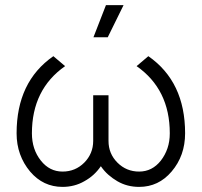

<svg xmlns="http://www.w3.org/2000/svg" viewBox="-20 -720 790 752"><path d="M189 -500Q45 -400 45 -198Q45 -154 58.5 -116.5Q72 -79 98 -48Q149 12 225 12Q248 12 269.5 6.5Q291 1 310 -10Q330 -21 346 -35.5Q362 -50 375 -69Q388 -50 404.5 -35.5Q421 -21 440 -10Q478 12 525 12Q601 12 652 -48Q705 -110 705 -198Q705 -400 561 -500L515 -461Q645 -370 645 -198Q645 -166 636 -139.5Q627 -113 610 -91Q576 -48 525 -48Q475 -48 440 -83Q405 -118 405 -168V-347H345V-168Q345 -143 336 -121.5Q327 -100 310 -83Q275 -48 225 -48Q174 -48 140 -91Q105 -135 105 -198Q105 -370 235 -461ZM346 -574H402L464 -700H395Z"/></svg>

Font: Unageo
Style: Light
Weight: 300
Designer: Richard Sepsi
Foundry: Richard Sepsi
Version: Version 2.000